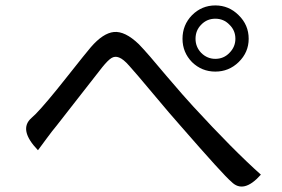

<svg xmlns="http://www.w3.org/2000/svg" viewBox="-20 -734 1040 708"><path d="M120 -180Q47 -256 96 -299L112 -314Q150 -353 225 -448Q301 -544 315 -560Q360 -612 400 -616Q441 -620 492 -571Q524 -538 593 -455Q663 -373 692 -342Q840 -181 942 -90Q878 -18 833 -64Q806 -86 644 -272Q610 -310 544 -389Q478 -468 456 -492Q435 -516 419 -522Q404 -528 391 -520Q378 -512 357 -486Q337 -461 271 -376Q205 -291 189 -271Q173 -252 151 -222L120 -180ZM722 -643Q701 -622 701 -591Q701 -561 722 -539Q744 -517 774 -517Q805 -517 826 -539Q848 -561 848 -591Q848 -622 826 -643Q805 -665 774 -665Q743 -665 722 -643ZM688 -505Q653 -541 653 -591Q653 -642 688 -678Q724 -714 774 -714Q824 -714 860 -678Q897 -642 897 -591Q897 -541 860 -505Q824 -470 774 -470Q724 -470 688 -505Z"/></svg>

Font: Swei Toothpaste CJK TC
Style: Regular
Weight: 400
Version: Version 1.0